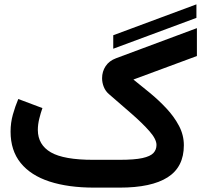

<svg xmlns="http://www.w3.org/2000/svg" viewBox="-20 -857 951 877"><path d="M877.2 -775.4 497.3 -634.4V-696L877.2 -837.1ZM525.9 -127Q594.2 -127 630.6 -135Q667 -143.1 680.9 -158.2Q694.8 -173.3 694.8 -194.8Q694.8 -221.2 662.8 -257.6Q630.9 -293.9 581.3 -337.2Q531.7 -380.4 478 -426.8Q461.9 -440.4 454.1 -460Q446.3 -479.5 446.3 -499.5Q446.3 -530.3 462.4 -554.7Q478.5 -579.1 509.8 -590.8L879.4 -728.5V-601.1L589.4 -493.7Q625 -465.3 665 -432.4Q705.1 -399.4 740.2 -361.8Q775.4 -324.2 797.6 -282.2Q819.8 -240.2 819.8 -193.4Q819.8 -94.2 745.8 -47.1Q671.9 0 526.4 0H410.2Q292 0 206.3 -27.8Q120.6 -55.7 74.5 -112.5Q28.3 -169.4 28.3 -255.9Q28.3 -296.4 38.8 -333.7Q49.3 -371.1 63.5 -404.8L173.8 -363.3Q166 -341.8 159.4 -314.9Q152.8 -288.1 152.8 -263.2Q153.3 -195.3 212.4 -161.1Q271.5 -127 405.3 -127Z"/></svg>

Font: Vazir FD-WOL-UI
Style: Bold-FD-WOL-UI
Weight: 700
Designer: Saber Rastikerdar
Foundry: Saber Rastikerdar
Version: Version 30.0.0